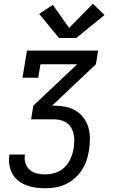

<svg xmlns="http://www.w3.org/2000/svg" viewBox="-20 -790 640 1025"><path d="M222 215Q196 215 170 211.5Q144 208 120.5 199Q97 190 77.5 174.5Q58 159 46 137.5Q34 116 30 90.5Q26 65 30 39Q30 38 30 37Q30 36 30 35H113Q113 36 113 36.5Q113 37 113 37Q109 60 116 81.5Q123 103 139 117Q155 131 177 136Q199 141 222 141Q249 141 277 132Q305 123 325.5 102.5Q346 82 357.5 55Q369 28 373 1Q376 -17 376.5 -36Q377 -55 373.5 -73Q370 -91 361 -106.5Q352 -122 338 -132.5Q324 -143 306 -148Q288 -153 270 -153H146L158 -226L392 -447H196L184 -375H100L124 -520H504L492 -447L258 -226H270Q300 -226 330 -220Q360 -214 384.5 -199Q409 -184 426.5 -160.5Q444 -137 452 -108.5Q460 -80 460 -49Q460 -18 455 13Q451 40 442 66.5Q433 93 417 117.5Q401 142 379 161.5Q357 181 330.5 193.5Q304 206 276.5 210.5Q249 215 222 215ZM295 -587 189 -716 262 -764 349 -641 476 -770 538 -710 387 -587Z"/></svg>

Font: Iosevka Etoile Oblique
Style: Regular
Weight: 400
Italic angle: -9°
Designer: Belleve Invis
Foundry: Belleve Invis
Version: Version 15.5.2; ttfautohint (v1.8.4)